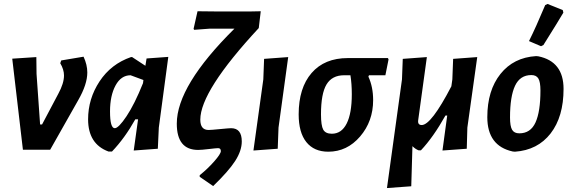

<svg xmlns="http://www.w3.org/2000/svg" viewBox="-20 -758 2894 972"><path d="M403 -471Q422 -430 422 -391Q422 -331 376 -251L234 0H96L42 -461L164 -469L165 -384L183 -128H193L275 -283Q304 -336 304 -376Q304 -406 285 -438L290 -452Z M529 9Q426 -29 426 -154Q426 -258 484 -346Q542 -434 643 -469H649L716 -425L722 -462L832 -470L784 -112L779 -5L657 4L679 -154H665Q612 -59 547 9ZM537 -194Q537 -109 561 -109Q580 -109 620.5 -169.5Q661 -230 704 -337L706 -353L641 -377Q593 -377 565 -325.5Q537 -274 537 -194Z M994 -152Q994 -100 1036 -100Q1048 -100 1094 -104.5Q1140 -109 1150 -109Q1204 -109 1204 -42Q1204 5 1170.5 57Q1137 109 1059 184L991 137V129Q1031 97 1064.5 59Q1098 21 1098 7Q1098 -8 1084 -8Q1075 -8 1037.5 -3.5Q1000 1 983 1Q875 1 875 -132Q875 -324 1167 -613H1043L963 -607L960 -612L980 -701L1075 -700H1248L1300 -701L1290 -616Q994 -297 994 -152Z M1439 -469 1390 -112 1386 -5 1263 4 1313 -356 1317 -460Z M1642 10Q1570 10 1531 -38.5Q1492 -87 1492 -179Q1492 -313 1557.5 -388.5Q1623 -464 1741 -464H1944L1947 -457L1931 -377H1848L1845 -370Q1869 -318 1869 -251Q1869 -144 1803 -67Q1737 10 1642 10ZM1660 -81Q1709 -81 1735 -132.5Q1761 -184 1761 -281Q1761 -334 1754 -377H1722Q1661 -377 1633 -330.5Q1605 -284 1605 -179Q1605 -122 1616.5 -101.5Q1628 -81 1660 -81Z M2097 -149Q2094 -125 2115 -125Q2163 -125 2265 -321L2270 -356L2274 -460L2396 -469L2346 -112L2343 -5L2220 4L2244 -173H2235Q2174 -64 2111 3H2099Q2083 -3 2068 -18L2062 185L1939 194L2015 -356L2019 -460L2141 -469Z M2740 -732 2752 -738 2829 -707 2832 -694Q2810 -656 2731 -530L2719 -524L2658 -550Q2693 -620 2740 -732ZM2694 -474 2705 -473Q2833 -447 2833 -308Q2833 -167 2767.5 -82.5Q2702 2 2587 10L2576 9Q2447 -19 2447 -165Q2447 -300 2513.5 -383.5Q2580 -467 2694 -474ZM2670 -378Q2613 -378 2587.5 -324Q2562 -270 2562 -163Q2562 -119 2572.5 -101Q2583 -83 2609 -83Q2666 -83 2691 -138Q2716 -193 2716 -300Q2716 -343 2705.5 -360.5Q2695 -378 2670 -378Z"/></svg>

Font: Alegreya Sans
Style: Bold Italic
Weight: 700
Italic angle: -7°
Designer: Juan Pablo del Peral
Foundry: Huerta Tipografica
Version: Version 2.007